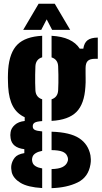

<svg xmlns="http://www.w3.org/2000/svg" viewBox="-20 -800 542 1022"><path d="M204.5 201Q127.5 196.5 89.2 173.2Q51 150 42.5 117Q40.5 108 39.8 98.2Q39 88.5 40.5 79Q44.5 56.5 58.8 38.8Q73 21 109.5 15V-6Q44 -13.5 36.5 -64Q35 -76 35 -81.2Q35 -86.5 36.5 -97Q39.5 -118 58.8 -135.2Q78 -152.5 111.5 -156V-176Q69.5 -195.5 48.5 -234.8Q27.5 -274 23.5 -337Q23 -351.5 22.5 -363.8Q22 -376 22 -387.2Q22 -398.5 22.5 -409Q23 -419.5 23.5 -430Q30.5 -521 73 -563Q115.5 -605 204.5 -609.5V-495Q187.5 -490 178.5 -478Q169.5 -466 168.5 -448Q167.5 -425 167.2 -402.5Q167 -380 167.2 -358.8Q167.5 -337.5 168.5 -319Q169.5 -300.5 178.8 -288.5Q188 -276.5 204.5 -271.5V-155.5Q175 -153.5 164.8 -147.2Q154.5 -141 154.5 -129Q154.5 -128.5 154.5 -127.8Q154.5 -127 154.5 -126Q154.5 -114.5 165 -108.8Q175.5 -103 204.5 -100.5V3Q183.5 7 170.5 15Q157.5 23 153.5 34Q150.5 42 150.5 49.8Q150.5 57.5 153.5 66Q157.5 77.5 170.5 85.2Q183.5 93 204.5 96.5ZM254.5 201.5V100Q292.5 99 312 89.5Q331.5 80 338.5 63Q342.5 54.5 342 46.2Q341.5 38 337.5 30Q331 14.5 311.8 7Q292.5 -0.5 254.5 -1V-99Q353 -96 401.5 -64.2Q450 -32.5 461.5 27Q463 35 463.5 47.8Q464 60.5 461.5 75Q450.5 143 393.5 171Q336.5 199 254.5 201.5ZM254.5 -156.5V-271.5Q270.5 -276.5 279.5 -288.5Q288.5 -300.5 289.5 -319Q290.5 -337.5 290.8 -358.8Q291 -380 290.8 -402.5Q290.5 -425 289.5 -448Q288.5 -466 279.5 -477.8Q270.5 -489.5 254.5 -494.5V-609.5Q364 -603.5 404.5 -541H423.5Q428 -572 446 -585.8Q464 -599.5 500.5 -600V-487H485.5Q458.5 -487 447 -475.5Q435.5 -464 435.5 -437V-408Q435.5 -396 435.8 -384.5Q436 -373 435.8 -361.2Q435.5 -349.5 434.5 -337Q429 -246.5 386.8 -204Q344.5 -161.5 254.5 -156.5ZM103.5 -641 185.5 -780H271.5L353.5 -641H257.5L228.5 -697L199.5 -641Z"/></svg>

Font: Big Shoulders Stencil Display Thin Black
Style: Regular
Weight: 900
Version: Version 2.001